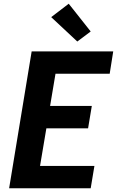

<svg xmlns="http://www.w3.org/2000/svg" viewBox="-20 -1011 640 1031"><path d="M29 0 150 -735H588L569 -615H278L249 -442H473L453 -322H229L195 -120H487L467 0ZM395 -788 255 -919 349 -991 467 -842Z"/></svg>

Font: Iosevka Curly HvExObl
Style: Regular
Weight: 900
Width: 7
Italic angle: -9°
Monospace: yes
Designer: Belleve Invis
Foundry: Belleve Invis
Version: Version 11.1.0; ttfautohint (v1.8.3)